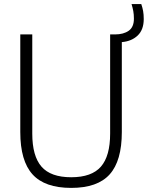

<svg xmlns="http://www.w3.org/2000/svg" viewBox="-20 -908 722 937"><path d="M327.5 9Q198.5 9 138.8 -57Q79 -123 79 -263.5V-740H137.5V-256Q137.5 -146.5 182.5 -94.8Q227.5 -43 327.5 -43Q427.5 -43 472.5 -94.8Q517.5 -146.5 517.5 -256V-740H541Q582.5 -740 608 -757.8Q633.5 -775.5 633.5 -817Q633.5 -837.5 630.5 -853.8Q627.5 -870 622 -888H669.5Q675.5 -870.5 678.5 -853.8Q681.5 -837 681.5 -815Q681.5 -763 652 -734.8Q622.5 -706.5 574.5 -702.5V-263.5Q574.5 -123 515.2 -57Q456 9 327.5 9Z"/></svg>

Font: Encode Sans SmCnd Lt
Style: Regular
Weight: 300
Width: 4
Designer: Multiple Designers
Foundry: Impallari Type
Version: Version 3.002; ttfautohint (v1.8.3) -l 8 -r 50 -G 200 -x 14 